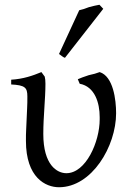

<svg xmlns="http://www.w3.org/2000/svg" viewBox="-20 -772 547 807"><path d="M399 -469C393 -467 386 -465 378 -462L353 -456C334 -450 316 -443 307 -439L315 -420C379 -408 399 -339 399 -280V-270C399 -176 341 -44 259 -44C220 -44 162 -78 162 -209C162 -283 171 -356 171 -420C171 -432 170 -443 168 -450L154 -469C118 -454 78 -440 27 -437V-417C85 -414 95 -404 95 -367C95 -349 95 -332 94 -317L90 -228C89 -213 89 -197 89 -180C89 -25 172 15 228 15C366 15 468 -157 468 -296C468 -353 456 -451 399 -469ZM253 -529 414 -735 398 -752C389 -750 389 -750 378 -748L354 -742L332 -734C325 -732 318 -730 313 -729L228 -545C236 -540 245 -531 253 -529Z"/></svg>

Font: Temporarium
Style: Regular
Weight: 400
Version: Version 1.1